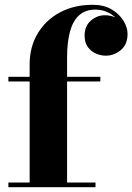

<svg xmlns="http://www.w3.org/2000/svg" viewBox="-20 -780 552 800"><path d="M103.5 0V-511.5Q103.5 -584.5 137 -640.5Q170.5 -696.5 229.5 -728.2Q288.5 -760 366.5 -760Q412.5 -760 444.8 -741Q477 -722 494.2 -694Q511.5 -666 511.5 -639Q511.5 -594.5 483.2 -571.2Q455 -548 421 -548Q401 -548 380.5 -556.5Q360 -565 346.2 -583.8Q332.5 -602.5 332.5 -631.5Q332.5 -671.5 358.5 -694Q384.5 -716.5 417 -716.5Q440 -716.5 461.2 -707.2Q482.5 -698 496.5 -680.5Q510.5 -663 510.5 -639H491.5Q491.5 -667 475.8 -689.8Q460 -712.5 434 -726.2Q408 -740 377.5 -740Q335.5 -740 309.5 -716.2Q283.5 -692.5 271.5 -648Q259.5 -603.5 259.5 -540V0ZM15 0V-19.5H378V0ZM15 -440.5V-460H398V-440.5Z"/></svg>

Font: Bodoni Moda 11pt ExtraBold
Style: Regular
Weight: 800
Designer: Owen Earl
Foundry: indestructible type
Version: Version 2.004